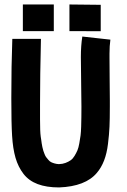

<svg xmlns="http://www.w3.org/2000/svg" viewBox="-20 -820 558 845"><path d="M285.6 -800.3 423.3 -798.8V-682.6L285.6 -683.1ZM80.6 -800.3H216.8V-683.1H80.6ZM342.3 -659.2 465.8 -645.5Q461.9 -617.7 461.9 -583.5Q461.9 -583.5 461.9 -569.3Q461.9 -531.2 462.6 -467.5Q463.4 -403.8 463.4 -378.4V-349.6Q463.4 -295.9 461.9 -262.5Q460.4 -229 455.3 -187Q450.2 -145 438 -113.5Q425.8 -82 406.2 -59.1Q356 0.5 240.2 4.9Q184.6 4.9 145.8 -9.8Q106.9 -24.4 83.5 -54.7Q60.1 -85 48.3 -125.5Q36.6 -166 33.2 -222.7Q29.8 -275.4 29.8 -388.2Q29.8 -531.2 34.2 -648.9H160.2Q156.2 -484.9 156.2 -362.8V-293.9Q156.2 -240.2 159.2 -218.8Q159.7 -216.8 161.4 -204.6Q163.1 -192.4 163.6 -188.5Q164.1 -184.6 166.5 -172.9Q168.9 -161.1 170.7 -156.5Q172.4 -151.9 176 -142.1Q179.7 -132.3 183.6 -127.7Q187.5 -123 193.1 -116.2Q198.7 -109.4 205.3 -106.2Q211.9 -103 220.5 -100.6Q229 -98.1 239.3 -97.7Q255.4 -98.1 268.3 -103Q281.2 -107.9 291 -114.7Q300.8 -121.6 308.3 -134.3Q315.9 -147 320.8 -158.4Q325.7 -169.9 329.1 -189.5Q332.5 -209 334.5 -223.4Q336.4 -237.8 337.2 -262.9Q337.9 -288.1 338.1 -304.7Q338.4 -321.3 338.4 -350.6Q338.4 -378.4 337.2 -451.4Q335.9 -524.4 335.9 -569.3Q335.9 -619.1 342.3 -659.2Z"/></svg>

Font: Fantasque Sans Mono
Style: Bold
Weight: 700
Monospace: yes
Designer: Jany Belluz
Version: Version 1.8.0 ; ttfautohint (v1.8.2)